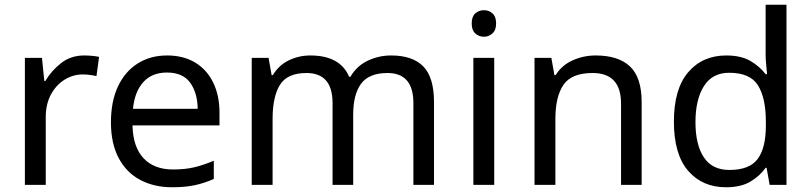

<svg xmlns="http://www.w3.org/2000/svg" viewBox="-20 -780 3423 810"><path d="M335 -546Q350 -546 367.5 -544.5Q385 -543 398 -540L387 -459Q374 -462 358.5 -464Q343 -466 329 -466Q288 -466 252 -443.5Q216 -421 194.5 -380.5Q173 -340 173 -286V0H85V-536H157L167 -438H171Q197 -482 238 -514Q279 -546 335 -546Z M685 -546Q754 -546 803.5 -516Q853 -486 879.5 -431.5Q906 -377 906 -304V-251H539Q541 -160 585.5 -112.5Q630 -65 710 -65Q761 -65 800.5 -74.5Q840 -84 882 -102V-25Q841 -7 801 1.5Q761 10 706 10Q630 10 571.5 -21Q513 -52 480.5 -113.5Q448 -175 448 -264Q448 -352 477.5 -415Q507 -478 560.5 -512Q614 -546 685 -546ZM684 -474Q621 -474 584.5 -433.5Q548 -393 541 -321H814Q813 -389 782 -431.5Q751 -474 684 -474Z M1630 -546Q1721 -546 1766 -499.5Q1811 -453 1811 -349V0H1724V-345Q1724 -472 1615 -472Q1537 -472 1503.5 -427Q1470 -382 1470 -296V0H1383V-345Q1383 -472 1273 -472Q1192 -472 1161 -422Q1130 -372 1130 -278V0H1042V-536H1113L1126 -463H1131Q1156 -505 1198.5 -525.5Q1241 -546 1289 -546Q1415 -546 1453 -456H1458Q1485 -502 1531.5 -524Q1578 -546 1630 -546Z M2022 -737Q2042 -737 2057.5 -723.5Q2073 -710 2073 -681Q2073 -653 2057.5 -639Q2042 -625 2022 -625Q2000 -625 1985 -639Q1970 -653 1970 -681Q1970 -710 1985 -723.5Q2000 -737 2022 -737ZM2065 -536V0H1977V-536Z M2493 -546Q2589 -546 2638 -499.5Q2687 -453 2687 -349V0H2600V-343Q2600 -472 2480 -472Q2391 -472 2357 -422Q2323 -372 2323 -278V0H2235V-536H2306L2319 -463H2324Q2350 -505 2396 -525.5Q2442 -546 2493 -546Z M3043 10Q2943 10 2883 -59.5Q2823 -129 2823 -267Q2823 -405 2883.5 -475.5Q2944 -546 3044 -546Q3106 -546 3145.5 -523Q3185 -500 3210 -467H3216Q3215 -480 3212.5 -505.5Q3210 -531 3210 -546V-760H3298V0H3227L3214 -72H3210Q3186 -38 3146 -14Q3106 10 3043 10ZM3057 -63Q3142 -63 3176.5 -109.5Q3211 -156 3211 -250V-266Q3211 -366 3178 -419.5Q3145 -473 3056 -473Q2985 -473 2949.5 -416.5Q2914 -360 2914 -265Q2914 -169 2949.5 -116Q2985 -63 3057 -63Z"/></svg>

Font: Noto Sans Chorasmian
Style: Regular
Weight: 400
Designer: Federico Parra Barrios
Foundry: Google LLC
Version: Version 1.004; ttfautohint (v1.8.4.7-5d5b)